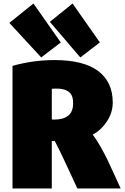

<svg xmlns="http://www.w3.org/2000/svg" viewBox="-20 -1055 707 1090"><path d="M665 15H419Q344 -148 322 -193Q317 -204 306.5 -224Q296 -244 291 -254H274V15H51V-681Q168 -714 289 -714Q454 -714 537 -652Q620 -590 620 -473Q620 -416 587.5 -366.5Q555 -317 507 -291V-290Q528 -263 551.5 -221Q575 -179 590 -148Q605 -117 630.5 -60.5Q656 -4 665 15ZM395 -467Q396 -504 380.5 -524Q365 -544 329 -550Q319 -552 295 -552Q280 -552 274 -551V-377Q275 -377 279 -376.5Q283 -376 286 -376Q395 -376 395 -467ZM263 -931 392 -1035 547 -814 436 -729ZM33 -925 170 -1035 325 -814 214 -729Z"/></svg>

Font: Repo
Style: ExtraBlack
Weight: 1000
Designer: Stefan Peev
Foundry: Context Ltd
Version: Version 001.000